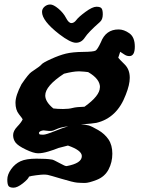

<svg xmlns="http://www.w3.org/2000/svg" viewBox="-20 -661 659 872"><path d="M433.1 -560.5Q380.9 -514.6 365.5 -490.7Q350.1 -466.8 325 -466.8Q299.8 -466.8 249 -505.9Q170.9 -566.4 170.9 -606.9Q170.9 -621.1 182.4 -630.9Q193.8 -640.6 208.3 -640.6Q222.7 -640.6 245.4 -621.6Q268.1 -602.5 280 -579.3Q292 -556.2 304.2 -556.2Q316.4 -556.2 326.7 -570.1Q336.9 -584 368.4 -607.2Q399.9 -630.4 418 -630.4Q436 -630.4 441.4 -622.8Q446.8 -615.2 446.8 -595.7Q446.8 -571.8 433.1 -560.5ZM341.3 -336.9Q339.4 -336.9 336.4 -336.9Q313 -336.9 270.5 -326.2Q185.5 -270.5 185.5 -227.5Q185.5 -198.7 222.2 -168.5Q240.7 -166 266.6 -166Q292.5 -166 309.8 -170.7Q327.1 -175.3 363.8 -176.3Q433.6 -226.1 433.6 -264.2Q433.6 -264.2 434.1 -264.6Q434.1 -302.7 380.4 -333.5Q364.7 -335.9 341.3 -336.9ZM351.6 48.3V46.9Q350.6 21.5 288.6 0L245.1 11.2Q226.6 19 199.7 27.1Q172.9 35.2 152.8 35.2Q132.8 35.2 97.2 18.1Q61.5 1 50.5 -13.7Q39.6 -28.3 39.6 -47.4Q39.6 -66.4 58.3 -85.9Q77.1 -105.5 83 -119.1Q81.1 -123.5 65.7 -142.8Q50.3 -162.1 50.3 -194.3Q50.3 -226.6 78.1 -279.3L78.6 -279.8Q109.4 -325.2 122.6 -334Q163.1 -360.8 168.7 -368.4Q174.3 -376 211.9 -393.1Q249.5 -410.2 279.5 -417.5Q309.6 -424.8 357.4 -425.3Q405.3 -425.8 414.1 -431.2Q422.9 -436.5 438 -468.8Q460.4 -527.3 518.6 -527.3Q543 -527.3 567.6 -509.8Q592.3 -492.2 592.3 -449.2Q592.3 -406.2 567.4 -406.2Q554.7 -406.2 543 -414.6Q531.2 -422.9 525.9 -425.8L517.1 -398.9Q522.5 -391.6 545.9 -368.7Q569.3 -345.7 569.3 -308.1V-307.1Q569.3 -276.4 551.3 -231Q511.7 -125 417.5 -103Q402.8 -100.1 347.2 -95.7Q369.1 -95.2 382.8 -91.3Q396.5 -87.4 426 -70.3Q455.6 -53.2 472.9 -27.6Q490.2 -2 490.2 37.1Q490.2 76.2 472.9 108.9Q455.6 141.6 419.4 155.8Q383.3 169.9 365.7 169.9Q348.1 169.9 330.3 168.5Q312.5 167 258.8 150.9Q205.1 134.8 196.8 133.3Q188.5 131.8 178.7 131.8Q168.9 131.8 144 135Q119.1 138.2 111.8 141.1Q108.4 152.3 83.5 171.9Q58.6 191.4 41.7 191.4Q24.9 191.4 19 184.1Q13.2 176.8 13.2 154.3Q13.2 131.8 30.5 107.4Q47.9 83 73.2 71.3Q98.6 59.6 145.5 59.6Q192.4 59.6 214.4 63.5Q214.8 63.5 215.3 63.5Q221.2 63.5 253.9 81.5Q274.9 93.3 281.7 93.3Q282.2 93.3 282.7 93.3Q351.6 80.6 351.6 48.3ZM211.9 -66.4H201.7L181.6 -68.4H179.7L181.2 -69.3Q157.7 -67.4 156.7 -56.2L159.7 -50.8Q164.1 -49.3 176.5 -49.3Q189 -49.3 229.7 -65.9Q270.5 -82.5 290 -87.4Q254.4 -83 237.3 -74.7Q220.2 -66.4 211.9 -66.4Z"/></svg>

Font: Drukaatie burti
Style: Bold
Weight: 700
Version: Version 0.14